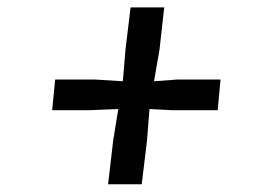

<svg xmlns="http://www.w3.org/2000/svg" viewBox="-20 -574 709 508"><path d="M279.5 -202.5 293 -285.5 218.5 -282.5H118L126 -363.5H232.5L305 -359L312 -442.5L325.5 -554.5H414.5L402 -442.5L387.5 -359L448 -363.5H563.5L556 -282.5H434.5L375.5 -285.5L369 -202.5L355 -86.5H266Z"/></svg>

Font: Merriweather 20pt SemiBold
Style: Italic
Weight: 600
Italic angle: -7.8°
Version: Version 2.101